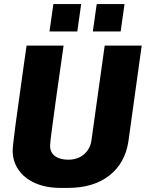

<svg xmlns="http://www.w3.org/2000/svg" viewBox="-20 -909 720 939"><path d="M291 -686 257 -447Q242 -338 233.5 -274.5Q225 -211 225 -197Q225 -163 249 -145.5Q273 -128 314 -128Q360 -128 390.5 -154Q421 -180 427 -221L492 -686H673L608 -218Q592 -111 514.5 -50.5Q437 10 312 10H276Q205 10 152 -13.5Q99 -37 70.5 -78.5Q42 -120 42 -172Q42 -194 56 -299.5Q70 -405 95 -581L110 -686ZM358 -755H222L241 -889H377ZM570 -755H434L453 -889H589Z"/></svg>

Font: Chivo ExtraBold Italic
Style: Regular
Weight: 800
Italic angle: -8.05°
Designer: Hector Gatti
Foundry: Omnibus-Type
Version: Version 1.007